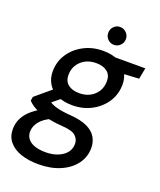

<svg xmlns="http://www.w3.org/2000/svg" viewBox="-191 -770 920 1103"><g transform="rotate(20 269.0 -219.0)"><path d="M178 232Q116 232 69.5 216Q23 200 -3 168.5Q-29 137 -29 92Q-29 54 -12 22Q5 -10 37.5 -36.5Q70 -63 116 -84L163 -40Q116 -20 92.5 9.5Q69 39 69 72Q69 97 83.5 115.5Q98 134 126 143.5Q154 153 192 153Q254 153 295 125Q336 97 336 49Q336 23 315.5 3Q295 -17 235 -21Q190 -24 154.5 -31Q119 -38 92 -47.5Q65 -57 45 -69.5Q25 -82 12 -97L16 -121L128 -215L199 -187L79 -89L106 -139Q120 -130 132.5 -123Q145 -116 161.5 -111Q178 -106 200 -102Q222 -98 254 -96Q321 -91 360 -72Q399 -53 415.5 -23.5Q432 6 432 39Q432 95 400 138.5Q368 182 310.5 207Q253 232 178 232ZM244 -153Q189 -153 150.5 -172Q112 -191 92.5 -223.5Q73 -256 73 -298Q73 -357 104 -404.5Q135 -452 188 -480Q241 -508 306 -508Q362 -508 399.5 -489Q437 -470 456.5 -437.5Q476 -405 476 -364Q476 -304 445 -256.5Q414 -209 361.5 -181Q309 -153 244 -153ZM258 -232Q314 -232 349.5 -265.5Q385 -299 385 -352Q385 -389 360 -408.5Q335 -428 293 -428Q237 -428 201 -394.5Q165 -361 165 -309Q165 -272 190 -252Q215 -232 258 -232ZM372 -418 361 -496H567L554 -428ZM351 -561Q328 -561 312.5 -577Q297 -593 297 -615Q297 -638 312.5 -654Q328 -670 350 -670Q373 -670 389 -654Q405 -638 405 -615Q405 -593 389 -577Q373 -561 351 -561Z"/></g></svg>

Font: DM Sans 24pt Medium
Style: Italic
Weight: 500
Italic angle: -10°
Designer: Colophon Foundry, Jonny Pinhorn
Foundry: Colophon Foundry
Version: Version 4.004;gftools[0.9.30]